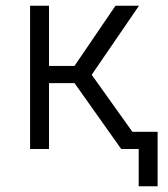

<svg xmlns="http://www.w3.org/2000/svg" viewBox="-20 -520 585 670"><path d="M240 -230H151V0H85V-500H151V-290H240L383 -500H465L300 -259L442 -60H530V130H464V0H403Z"/></svg>

Font: PT Root UI Web
Style: Regular
Weight: 400
Designer: Vitaly Kuzmin
Foundry: ParaType Ltd.
Version: Version 1.000W